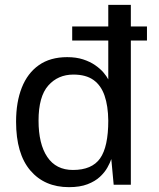

<svg xmlns="http://www.w3.org/2000/svg" viewBox="-20 -763 657 793"><path d="M587 -653.6V-595.5H278.2V-653.6ZM264.8 10Q164 10 105.2 -59Q46.4 -128 46.4 -260.7Q46.4 -341.2 70 -401Q93.6 -460.9 140.5 -493.9Q187.5 -527 257.6 -527Q294.8 -527 323.5 -517.6Q352.2 -508.2 373.1 -493.7Q394 -479.2 407.4 -463.5Q420.7 -447.8 427.2 -435V-743H520.4V0H449.5L439.7 -106Q434.6 -90.8 423.6 -71.1Q412.7 -51.4 392.8 -32.8Q372.9 -14.2 341.5 -2.1Q310.1 10 264.8 10ZM281.3 -61Q359.6 -61 393.4 -108.8Q427.2 -156.6 427.2 -265Q426.5 -325.4 411.9 -367.9Q397.3 -410.4 366.1 -432.7Q334.8 -455 283.2 -455Q219.4 -455 179.3 -409.6Q139.2 -364.2 139.2 -265Q139.2 -168.1 175.4 -114.6Q211.5 -61 281.3 -61Z"/></svg>

Font: Public Sans Thin
Style: Regular
Weight: 100
Designer: The Public Sans project authors (U.S. Web Design System). Libre Franklin designed by Pablo Impallari and Rodrigo Fuenzal
Version: Version 1.008